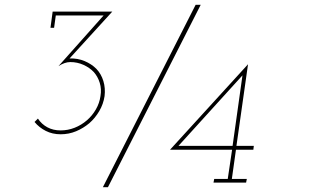

<svg xmlns="http://www.w3.org/2000/svg" viewBox="-20 -756 1316 795"><path d="M222 -482Q234 -490 246.5 -494.5Q259 -499 271 -499Q300 -499 325.5 -487.5Q351 -476 368 -458Q385 -439 393 -413Q401 -387 396 -358Q392 -329 377 -303Q362 -277 340 -258Q317 -238 289 -227Q261 -216 231 -216Q200 -216 176 -229Q152 -242 137 -265L123 -251Q142 -228 169.5 -214Q197 -200 231 -200Q265 -200 295 -212.5Q325 -225 350 -246Q374 -267 391 -296Q408 -325 413 -358Q417 -391 408 -420.5Q399 -450 379 -471Q359 -491 330.5 -503Q302 -515 268 -514L445 -708H198L189 -641H204L211 -692H409ZM406 19H427Q524 -171 619 -358.5Q714 -546 811 -736H790Q693 -546 598 -358.5Q503 -171 406 19ZM867 -15 864 0H999L1002 -15H940L957 -136H1029L1031 -152H959L1007 -490L684 -136H941L923 -15ZM984 -444 943 -152H719Z"/></svg>

Font: Josefin Slab Thin ExtraLight
Style: Italic
Weight: 250
Italic angle: -12°
Version: Version 2.000